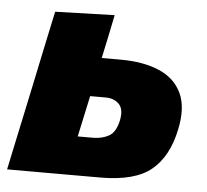

<svg xmlns="http://www.w3.org/2000/svg" viewBox="-50 -551 642 596"><g transform="rotate(5 271.5 -253.0)"><path d="M-7 0Q4 -52 14.5 -101.5Q25 -151 38.5 -214.5L49 -264Q60 -317 68.5 -357Q77 -397 84.2 -431.2Q91.5 -465.5 99 -500.5L284 -506Q277 -471 270 -438Q263 -405 255.5 -370H315Q385 -370 434.5 -349Q484 -328 505 -283.5Q526 -239 511 -169Q493.5 -84.5 442.2 -42.2Q391 0 284 0ZM202.5 -121H249Q278.5 -121 299.5 -132.8Q320.5 -144.5 328.5 -181Q336 -216.5 320.5 -232.8Q305 -249 278.5 -249H230Q223 -217 216.5 -186Q210 -155 202.5 -121Z"/></g></svg>

Font: Commissioner ExtraBold
Style: Italic
Weight: 800
Italic angle: -12°
Designer: Kostas Bartsokas
Foundry: Kostas Bartsokas
Version: Version 1.000; ttfautohint (v1.8.3)